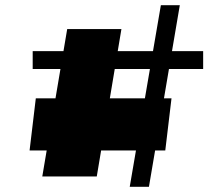

<svg xmlns="http://www.w3.org/2000/svg" viewBox="-20 -720 865 740"><path d="M480 0 600 -700H673L554 0ZM94 -140 118 -341H641L617 -140ZM143 -40 239 -608H448L353 -40ZM106 -454V-523H763V-454Z"/></svg>

Font: Lexend Giga Light
Style: Regular
Weight: 300
Version: Version 1.007